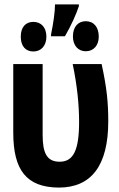

<svg xmlns="http://www.w3.org/2000/svg" viewBox="-20 -840 540 869"><path d="M211 -684V-676H274C303 -726 325 -776 337 -812V-820H229C229 -789 222 -737 211 -684ZM368 -608C404 -608 427 -635 427 -674C427 -718 404 -744 368 -744C334 -744 310 -719 310 -675C310 -634 334 -608 368 -608ZM131 -607C166 -607 190 -633 190 -674C190 -716 166 -741 131 -741C96 -741 74 -717 74 -674C74 -631 96 -607 131 -607ZM246 9C393 9 470 -90 470 -291C470 -378 463 -444 440 -550H309C329 -454 338 -367 338 -288C338 -160 312 -108 250 -108C191 -108 173 -149 173 -230V-550H40V-240C40 -71 99 8 246 9Z"/></svg>

Font: Noto Sans Mono ExtraCondensed ExtraBold
Style: Regular
Weight: 800
Width: 2
Designer: Monotype Design Team
Foundry: Monotype Imaging Inc.
Version: Version 2.014